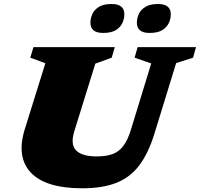

<svg xmlns="http://www.w3.org/2000/svg" viewBox="-20 -948 1022 982"><path d="M360.5 -278Q339 -210 369 -179Q399 -148 474.5 -148Q523 -148 555.8 -160Q588.5 -172 611.2 -202.2Q634 -232.5 650.5 -287.5L753.5 -623.5L668.5 -653L684 -707H982.5L967.5 -653L881 -625.5L770 -265Q739.5 -165.5 693.5 -103.8Q647.5 -42 576.8 -13.5Q506 15 400 15Q214 15 138 -65Q62 -145 107.5 -289.5L212 -624.5L135 -653L151 -707H567L551.5 -653L467.5 -622.5ZM507.5 -779.5Q442.5 -779.5 442.5 -832Q442.5 -854.5 452.5 -876.5Q462.5 -898.5 486.2 -913Q510 -927.5 551 -927.5Q616 -927.5 616 -875Q616 -852.5 606 -830.5Q596 -808.5 572.5 -794Q549 -779.5 507.5 -779.5ZM745 -779.5Q680 -779.5 680 -832Q680 -854.5 690 -876.5Q700 -898.5 723.8 -913Q747.5 -927.5 788.5 -927.5Q853.5 -927.5 853.5 -875Q853.5 -852.5 843.5 -830.5Q833.5 -808.5 810 -794Q786.5 -779.5 745 -779.5Z"/></svg>

Font: Newsreader 6pt ExtraBold
Style: Italic
Weight: 800
Italic angle: -17°
Designer: Hugues Gentile
Foundry: Production Type
Version: Version 1.003; ttfautohint (v1.8.3)